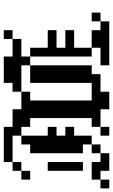

<svg xmlns="http://www.w3.org/2000/svg" viewBox="194 -806 611 1040"><g transform="rotate(90 500.0 -285.5)"><path d="M47.6 -523.8H95.2V-476.2H47.6ZM95.2 -571.4H142.9V-523.8H95.2ZM142.9 -571.4H190.5V-523.8H142.9ZM190.5 -571.4H238.1V-523.8H190.5ZM238.1 -571.4H285.7V-523.8H238.1ZM285.7 -571.4H333.3V-523.8H285.7ZM142.9 -523.8H190.5V-476.2H142.9ZM190.5 -523.8H238.1V-476.2H190.5ZM238.1 -476.2H285.7V-428.6H238.1ZM238.1 -428.6H285.7V-381H238.1ZM238.1 -381H285.7V-333.3H238.1ZM238.1 -333.3H285.7V-285.7H238.1ZM238.1 -285.7H285.7V-238.1H238.1ZM238.1 -238.1H285.7V-190.5H238.1ZM238.1 -190.5H285.7V-142.9H238.1ZM190.5 -381H238.1V-333.3H190.5ZM142.9 -381H190.5V-333.3H142.9ZM190.5 -285.7H238.1V-238.1H190.5ZM142.9 -285.7H190.5V-238.1H142.9ZM285.7 -142.9H333.3V-95.2H285.7ZM190.5 -95.2H238.1V-47.6H190.5ZM238.1 -95.2H285.7V-47.6H238.1ZM285.7 -95.2H333.3V-47.6H285.7ZM333.3 -95.2H381V-47.6H333.3ZM381 -95.2H428.6V-47.6H381ZM428.6 -95.2H476.2V-47.6H428.6ZM142.9 -47.6H190.5V0H142.9ZM285.7 -47.6H333.3V0H285.7ZM333.3 -47.6H381V0H333.3ZM381 -47.6H428.6V0H381ZM476.2 -142.9H523.8V-95.2H476.2ZM523.8 -142.9H571.4V-95.2H523.8ZM523.8 -428.6H571.4V-381H523.8ZM333.3 -476.2H381V-428.6H333.3ZM381 -476.2H428.6V-428.6H381ZM381 -428.6H428.6V-381H381ZM381 -381H428.6V-333.3H381ZM381 -333.3H428.6V-285.7H381ZM381 -285.7H428.6V-238.1H381ZM333.3 -333.3H381V-285.7H333.3ZM333.3 -381H381V-333.3H333.3ZM333.3 -428.6H381V-381H333.3ZM333.3 -285.7H381V-238.1H333.3ZM333.3 -190.5H381V-142.9H333.3ZM381 -190.5H428.6V-142.9H381ZM381 -238.1H428.6V-190.5H381ZM333.3 -238.1H381V-190.5H333.3ZM381 -523.8H428.6V-476.2H381ZM428.6 -523.8H476.2V-476.2H428.6ZM476.2 -523.8H523.8V-476.2H476.2ZM523.8 -523.8H571.4V-476.2H523.8ZM571.4 -523.8H619V-476.2H571.4ZM523.8 -476.2H571.4V-428.6H523.8ZM523.8 -571.4H571.4V-523.8H523.8ZM476.2 -571.4H523.8V-523.8H476.2ZM523.8 -381H571.4V-333.3H523.8ZM523.8 -333.3H571.4V-285.7H523.8ZM523.8 -285.7H571.4V-238.1H523.8ZM523.8 -238.1H571.4V-190.5H523.8ZM571.4 -238.1H619V-190.5H571.4ZM571.4 -285.7H619V-238.1H571.4ZM571.4 -333.3H619V-285.7H571.4ZM571.4 -381H619V-333.3H571.4ZM571.4 -428.6H619V-381H571.4ZM571.4 -476.2H619V-428.6H571.4ZM619 -523.8H666.7V-476.2H619ZM666.7 -571.4H714.3V-523.8H666.7ZM523.8 -190.5H571.4V-142.9H523.8ZM571.4 -190.5H619V-142.9H571.4ZM571.4 -142.9H619V-95.2H571.4ZM619 -142.9H666.7V-95.2H619ZM714.3 -47.6H761.9V0H714.3ZM761.9 -47.6H809.5V0H761.9ZM809.5 -47.6H857.1V0H809.5ZM857.1 -95.2H904.8V-47.6H857.1ZM714.3 -142.9H761.9V-95.2H714.3ZM761.9 -190.5H809.5V-142.9H761.9ZM761.9 -238.1H809.5V-190.5H761.9ZM761.9 -285.7H809.5V-238.1H761.9ZM761.9 -333.3H809.5V-285.7H761.9ZM761.9 -381H809.5V-333.3H761.9ZM809.5 -571.4H857.1V-523.8H809.5ZM857.1 -571.4H904.8V-523.8H857.1ZM857.1 -523.8H904.8V-476.2H857.1ZM904.8 -523.8H952.4V-476.2H904.8ZM952.4 -571.4H1000V-523.8H952.4ZM761.9 -523.8H809.5V-476.2H761.9ZM571.4 -95.2H619V-47.6H571.4ZM619 -95.2H666.7V-47.6H619ZM666.7 -95.2H714.3V-47.6H666.7ZM666.7 -47.6H714.3V0H666.7ZM904.8 -142.9H952.4V-95.2H904.8ZM714.3 -333.3H761.9V-285.7H714.3ZM714.3 -285.7H761.9V-238.1H714.3ZM714.3 -238.1H761.9V-190.5H714.3ZM714.3 -381H761.9V-333.3H714.3ZM714.3 -190.5H761.9V-142.9H714.3ZM666.7 -285.7H714.3V-238.1H666.7ZM666.7 -381H714.3V-333.3H666.7ZM714.3 -428.6H761.9V-381H714.3ZM761.9 -428.6H809.5V-381H761.9ZM714.3 -476.2H761.9V-428.6H714.3ZM857.1 -428.6H904.8V-381H857.1ZM857.1 -381H904.8V-333.3H857.1ZM857.1 -333.3H904.8V-285.7H857.1ZM857.1 -285.7H904.8V-238.1H857.1Z"/></g></svg>

Font: Jacquard 12
Style: Regular
Weight: 400
Designer: Sarah Cadigan-Fried
Version: Version 1.000; ttfautohint (v1.8.4.7-5d5b)